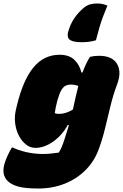

<svg xmlns="http://www.w3.org/2000/svg" viewBox="-67 -876 705 1101"><path d="M401 -634Q353 -634 334.5 -647Q316 -660 323 -690Q334 -734 358.5 -770.5Q383 -807 417 -834Q434 -847 451.5 -851.5Q469 -856 491 -856Q510 -856 525 -852Q540 -848 549 -844Q534 -808 523.5 -780Q513 -752 504 -721.5Q495 -691 483 -645Q463 -639 443 -636.5Q423 -634 401 -634ZM275 -562Q329 -562 359 -533.5Q389 -505 400 -460H406Q425 -512 449 -550Q473 -556 501 -556Q577 -556 604.5 -509Q632 -462 603 -388Q582 -332 566.5 -268Q551 -204 535.5 -140Q520 -76 499 -20Q474 49 423.5 99.5Q373 150 303.5 177.5Q234 205 153 205Q76 205 36.5 193.5Q-3 182 -23 162Q-42 143 -46 117.5Q-50 92 -41 62Q-34 39 -23.5 16.5Q-13 -6 1 -30H7Q35 -15 82.5 -4Q130 7 179 7Q198 7 221 5Q244 3 270 -1Q280 -17 287 -33.5Q294 -50 302 -74.5Q310 -99 322 -138Q325 -148 328 -159L322 -160Q290 -101 238.5 -64.5Q187 -28 136 -28Q107 -28 82.5 -47Q58 -66 41.5 -97.5Q25 -129 20 -168Q15 -207 24 -246L30 -271Q65 -417 125 -489.5Q185 -562 275 -562ZM247 -227Q256 -223 272 -223Q311 -223 351 -248Q358 -280 365.5 -313.5Q373 -347 382 -383Q364 -391 337 -391Q323 -391 310 -385Q297 -379 285.5 -360.5Q274 -342 263 -303L261 -296Q256 -277 252.5 -259.5Q249 -242 247 -227Z"/></svg>

Font: Recursive Mn Csl St XBk
Style: Italic
Weight: 1000
Italic angle: -15°
Monospace: yes
Version: Version 1.079;hotconv 1.0.112;makeotfexe 2.5.65598; ttfautoh